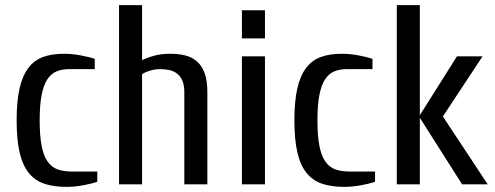

<svg xmlns="http://www.w3.org/2000/svg" viewBox="-20 -720 1935 750"><path d="M250 -450Q222 -450 200.5 -441Q179 -432 164.5 -409.5Q150 -387 142.5 -348.5Q135 -310 135 -250Q135 -190 142.5 -151Q150 -112 165.5 -89.5Q181 -67 204.5 -58.5Q228 -50 260 -50H360V-10Q337 -2 303.5 4Q270 10 240 10Q189 10 152.5 -2.5Q116 -15 92 -45Q68 -75 56.5 -125Q45 -175 45 -250Q45 -325 56.5 -375Q68 -425 91 -455Q114 -485 148.5 -497.5Q183 -510 230 -510Q260 -510 293.5 -504Q327 -498 350 -490V-450Z M535 0H445V-700H535V-485Q558 -496 584.5 -503Q611 -510 645 -510Q677 -510 703.5 -503.5Q730 -497 749.5 -480Q769 -463 779.5 -434Q790 -405 790 -360V0H700V-360Q700 -386 693 -403.5Q686 -421 673 -431.5Q660 -442 643 -446Q626 -450 605 -450Q586 -450 566 -444Q546 -438 535 -430Z M1015 0H925V-500H1015ZM1015 -680V-570H925V-680Z M1335 -450Q1307 -450 1285.5 -441Q1264 -432 1249.5 -409.5Q1235 -387 1227.5 -348.5Q1220 -310 1220 -250Q1220 -190 1227.5 -151Q1235 -112 1250.5 -89.5Q1266 -67 1289.5 -58.5Q1313 -50 1345 -50H1445V-10Q1422 -2 1388.5 4Q1355 10 1325 10Q1274 10 1237.5 -2.5Q1201 -15 1177 -45Q1153 -75 1141.5 -125Q1130 -175 1130 -250Q1130 -325 1141.5 -375Q1153 -425 1176 -455Q1199 -485 1233.5 -497.5Q1268 -510 1315 -510Q1345 -510 1378.5 -504Q1412 -498 1435 -490V-450Z M1620 -260V0H1530V-700H1620V-270L1765 -500H1865L1710 -265L1885 0H1785Z"/></svg>

Font: Cuprum
Style: Regular
Weight: 400
Designer: Jovanny Lemonad
Foundry: Jovanny Lemonad
Version: Version 1.002